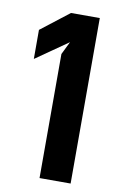

<svg xmlns="http://www.w3.org/2000/svg" viewBox="-71 -631 397 657"><g transform="rotate(10 127.5 -302.5)"><path d="M24 -413 136 -491 114 -446V-15H222V-590H122L24 -514Z"/></g></svg>

Font: Charger Eco
Style: Regular
Weight: 1000
Designer: Jasper
Foundry: Cannot Into Space Fonts
Version: Version 1.1